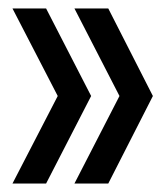

<svg xmlns="http://www.w3.org/2000/svg" viewBox="-20 -474 394 454"><path d="M156 -40H236L341.5 -247L236 -454H156L262.5 -247ZM9.5 -40H89L195.5 -247L89 -454H9.5L116.5 -247Z"/></svg>

Font: Anybody UltraCondensed
Style: Regular
Weight: 400
Width: 1
Version: Version 1.113;gftools[0.9.25]